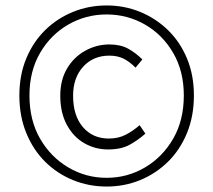

<svg xmlns="http://www.w3.org/2000/svg" viewBox="-20 -673 782 704"><path d="M371 11Q306 11 248 -12.5Q190 -36 146 -79.5Q102 -123 76.5 -185Q51 -247 51 -323Q51 -398 76.5 -459Q102 -520 146 -563Q190 -606 248 -629.5Q306 -653 371 -653Q436 -653 493.5 -629.5Q551 -606 595.5 -563Q640 -520 665.5 -459Q691 -398 691 -323Q691 -247 665.5 -185Q640 -123 595.5 -79.5Q551 -36 493.5 -12.5Q436 11 371 11ZM371 -21Q447 -21 511.5 -59Q576 -97 615 -164.5Q654 -232 654 -323Q654 -412 615 -479Q576 -546 511.5 -583Q447 -620 371 -620Q295 -620 230.5 -583Q166 -546 127 -479Q88 -412 88 -323Q88 -232 127 -164.5Q166 -97 230.5 -59Q295 -21 371 -21ZM376 -125Q329 -125 289 -148Q249 -171 225 -215.5Q201 -260 201 -322Q201 -380 226 -422Q251 -464 292.5 -487Q334 -510 381 -510Q422 -510 450 -494.5Q478 -479 502 -455L477 -425Q455 -447 433 -458Q411 -469 381 -469Q322 -469 285 -428.5Q248 -388 248 -322Q248 -249 284 -207Q320 -165 379 -165Q414 -165 441 -179Q468 -193 492 -214L513 -183Q486 -159 455 -142Q424 -125 376 -125Z"/></svg>

Font: Assistant Light
Style: Regular
Weight: 300
Designer: Hebrew By Ben Nathan, Latin by Paul Hunt
Version: Version 3.000